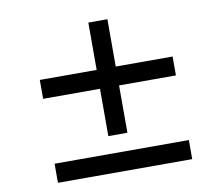

<svg xmlns="http://www.w3.org/2000/svg" viewBox="-85 -916 1171 1011"><g transform="rotate(-10 500.0 -410.5)"><path d="M551 -458H855V-559H551V-812H449V-559H145V-458H449V-205H551ZM863 -9V-111H145V-9Z"/></g></svg>

Font: Spoqa Han Sans Neo Bold
Style: Bold
Weight: 700
Designer: [Spoqa Han Sans Neo] Dong-huui Kim  Younghwa Kang  Yujin Lee  [Noto Sans] Ryoko NISHIZUKA  (kana & ideographs); Paul D. 
Foundry: Spoqa (http://www.spoqa-han-sans.com)
Version: Version 1.100;hotconv 1.0.109;makeotfexe 2.5.65596